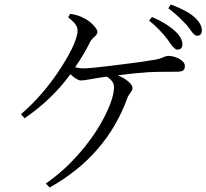

<svg xmlns="http://www.w3.org/2000/svg" viewBox="-20 -810 923 859"><path d="M202 29 185 11Q271 -48 345 -136Q411 -214 451 -295Q490 -373 490 -421Q490 -447 458 -467Q450 -466 435 -464Q413 -460 405 -459Q395 -458 375 -454Q352 -450 342 -450Q325 -450 295 -478Q213 -365 90 -281L74 -299Q177 -388 256 -512Q327 -624 327 -674Q327 -689 316 -703Q308 -714 285 -733L294 -748Q331 -743 357 -728Q378 -718 396 -699Q416 -679 416 -667Q416 -657 402 -645Q390 -634 385 -626Q358 -570 316 -509Q338 -504 351 -504Q387 -504 510 -520Q619 -533 668 -542Q691 -545 711 -554Q724 -560 732 -560Q757 -560 782 -547Q807 -532 807 -515Q807 -501 801 -496Q793 -489 771 -489Q766 -489 754 -489Q678 -489 643 -487Q581 -483 507 -473Q536 -461 554.5 -445Q573 -429 573 -416Q573 -407 563 -394.5Q553 -382 550 -372Q456 -113 202 29ZM773 -588Q761 -588 741 -617Q734 -627 730 -633Q692 -682 647 -718L660 -734Q722 -708 762 -672Q796 -641 796 -612Q796 -588 773 -588ZM861 -650Q850 -650 832 -676Q822 -690 816 -697Q775 -742 733 -773L744 -790Q818 -762 849 -734Q883 -704 883 -674Q883 -650 861 -650Z"/></svg>

Font: GenRyuMin TW R
Style: Regular
Weight: 400
Version: Version 1.501;PS 1;hotconv 16.6.51;makeotf.lib2.5.65220